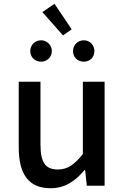

<svg xmlns="http://www.w3.org/2000/svg" viewBox="-20 -982 660 1015"><path d="M313 -795 359 -827 268 -962 204 -918ZM197 -656C229 -656 254 -680 254 -712C254 -743 229 -769 197 -769C164 -769 140 -743 140 -712C140 -680 164 -656 197 -656ZM423 -656C456 -656 479 -680 479 -712C479 -743 456 -769 423 -769C390 -769 366 -743 366 -712C366 -680 390 -656 423 -656ZM247 13C323 13 376 -23 427 -83H430L439 0H533V-550H418V-168C373 -111 337 -86 286 -86C221 -86 194 -122 194 -218V-550H79V-204C79 -63 130 13 247 13Z"/></svg>

Font: Spoqa Han Sans Neo Medium
Style: Regular
Weight: 500
Designer: [Spoqa Han Sans Neo] Dong-huui Kim  Younghwa Kang  Yujin Lee  [Noto Sans] Ryoko NISHIZUKA  (kana & ideographs); Paul D. 
Foundry: Spoqa (http://www.spoqa-han-sans.com)
Version: Version 1.000